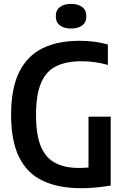

<svg xmlns="http://www.w3.org/2000/svg" viewBox="-20 -959 640 986"><path d="M398 7.5Q279.5 7.5 199.2 -30.8Q119 -69 78 -152Q37 -235 37 -369.5Q37 -504.5 78.2 -588.2Q119.5 -672 197.8 -710.8Q276 -749.5 387.5 -749.5Q428 -749.5 464.2 -744.8Q500.5 -740 534 -730.5V-625.5Q498.5 -635.5 465.8 -640Q433 -644.5 398.5 -644.5Q320.5 -644.5 268.8 -619.2Q217 -594 191 -533.5Q165 -473 165 -368Q165 -266 190 -206.8Q215 -147.5 264.2 -122Q313.5 -96.5 386 -96.5Q408.5 -96.5 430.5 -98.5Q452.5 -100.5 471.5 -104L434.5 -70V-360H548.5V-6Q508.5 0.5 471 4Q433.5 7.5 398 7.5ZM345 -812.5Q309 -812.5 287.8 -828.5Q266.5 -844.5 266.5 -875.5Q266.5 -907 287.8 -923Q309 -939 345 -939Q381 -939 402.2 -923Q423.5 -907 423.5 -875.5Q423.5 -844.5 402.2 -828.5Q381 -812.5 345 -812.5Z"/></svg>

Font: Encode Sans SC Condensed SemiBold
Style: Regular
Weight: 600
Width: 3
Designer: Multiple Designers
Foundry: Impallari Type
Version: Version 3.002